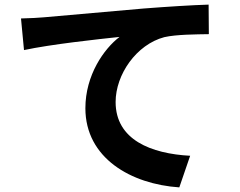

<svg xmlns="http://www.w3.org/2000/svg" viewBox="-20 -768 1040 832"><path d="M71 -688 84 -551C200 -576 404 -598 498 -608C431 -557 350 -443 350 -299C350 -83 548 30 757 44L804 -93C635 -102 481 -162 481 -326C481 -445 571 -575 692 -607C745 -619 831 -619 885 -620L884 -748C814 -746 704 -739 601 -731C418 -715 253 -700 170 -693C150 -691 111 -689 71 -688Z"/></svg>

Font: Noto Sans Mono CJK SC
Style: Bold
Weight: 700
Designer: Ryoko NISHIZUKA 西塚涼子 (kana, bopomofo & ideographs); Paul D. Hunt (Latin, Greek & Cyrillic); Sandoll Communications 산돌커뮤니
Foundry: Adobe
Version: Version 2.004;hotconv 1.0.118;makeotfexe 2.5.65603